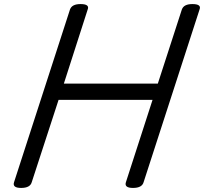

<svg xmlns="http://www.w3.org/2000/svg" viewBox="-20 -910 1003 944"><path d="M84 14Q40 14 49 -14L324 -863Q329 -877 342 -883.5Q355 -890 376 -890Q422 -890 411 -863L294 -499H756L874 -863Q879 -877 892 -883.5Q905 -890 926 -890Q972 -890 961 -863L686 -14Q682 0 669 7Q656 14 634 14Q590 14 599 -14L730 -419H268L136 -14Q132 0 119 7Q106 14 84 14Z"/></svg>

Font: Playwrite DK Uloopet
Style: Regular
Weight: 400
Designer: Veronika Burian, José Scaglione
Foundry: TypeTogether
Version: Version 1.002